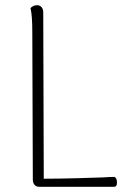

<svg xmlns="http://www.w3.org/2000/svg" viewBox="-20 -717 502 737"><path d="M148 -31Q206 -31 277.5 -33Q349 -35 375 -36Q405 -38 419 -38Q429 -34 429 -16Q429 0 418 0H130Q119 0 112.5 -7.5Q106 -15 106 -28L104 -594Q104 -659 97 -686Q108 -697 122 -697Q133 -697 139.5 -689.5Q146 -682 146 -669Z"/></svg>

Font: Arima Madurai ExtraLight
Style: Regular
Weight: 275
Designer: Joana Correia and Natanael Gama
Foundry: NDISCOVER
Version: Version 1.020